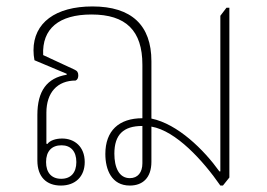

<svg xmlns="http://www.w3.org/2000/svg" viewBox="-20 -572 828 596"><path d="M169 4C214 4 243 -24 243 -69C243 -117 211 -142 173 -142C153 -142 135 -136 127 -125L124 -126V-222C124 -285 158 -322 215 -322C221 -325 223 -331 223 -338C223 -347 220 -352 211 -356L114 -401C110 -483 163 -527 264 -527C371 -527 422 -477 422 -371V-205C349 -205 307 -166 307 -94C307 -46 326 4 383 4C422 4 450 -19 450 -70V-179C526 -166 610 -74 664 4H672L692 -21V-548H683L664 -523V-40H661C613 -107 532 -187 450 -204V-382C450 -494 388 -552 267 -552C152 -552 84 -501 84 -416C84 -406 85 -395 87 -385L187 -343V-340C126 -330 96 -290 96 -215V-74C96 -23 124 4 169 4ZM383 -19C349 -19 335 -53 335 -95C335 -154 363 -181 422 -181V-65C422 -37 408 -19 383 -19ZM170 -17C140 -17 123 -36 123 -69C123 -102 140 -121 171 -121C200 -121 217 -102 217 -69C217 -36 200 -17 170 -17Z"/></svg>

Font: Noto Serif Thai SemiCondensed Thin
Style: Regular
Weight: 100
Width: 4
Designer: Monotype Design Team
Foundry: Monotype Imaging Inc.
Version: Version 2.002